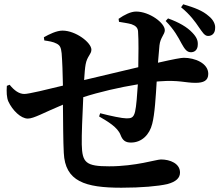

<svg xmlns="http://www.w3.org/2000/svg" viewBox="-20 -842 1040 897"><path d="M870 -598C889 -597 904 -609 904 -634C905 -652 899 -668 879 -689C854 -716 815 -738 765 -756L754 -744C794 -703 812 -669 828 -639C842 -614 852 -599 870 -598ZM952 -674C973 -674 985 -689 985 -710C987 -726 978 -749 955 -767C927 -792 890 -806 836 -822L826 -808C868 -774 893 -739 909 -715C925 -693 935 -674 952 -674ZM592 -176C643 -176 679 -214 691 -263C703 -307 708 -395 712 -461L725 -462C815 -469 845 -455 893 -455C931 -455 953 -465 953 -497C953 -547 890 -572 839 -572C826 -572 793 -566 718 -549L725 -630C729 -667 750 -681 750 -701C750 -735 678 -788 616 -788C591 -788 561 -773 534 -754L536 -740C558 -736 576 -734 594 -729C614 -722 624 -712 625 -695C628 -653 627 -582 626 -528L373 -468C375 -499 377 -525 380 -541C387 -580 407 -588 407 -610C407 -643 334 -699 272 -699C244 -699 210 -682 185 -668L187 -653C207 -650 229 -647 245 -638C260 -630 265 -621 268 -593C271 -556 273 -500 274 -442C201 -424 114 -403 94 -403C69 -403 47 -419 25 -446L12 -441C10 -413 11 -386 19 -368C38 -327 77 -288 110 -288C138 -288 183 -315 274 -353C275 -266 275 -183 278 -128C284 6 378 35 547 35C641 35 718 28 762 18C803 7 821 -11 821 -36C821 -78 775 -97 732 -97C710 -97 615 -65 490 -65C381 -65 364 -82 362 -167C361 -210 365 -304 369 -388C443 -412 538 -434 624 -448C621 -403 617 -344 611 -320C604 -291 592 -289 571 -289C551 -289 498 -300 448 -313L443 -298C484 -274 529 -248 543 -212C553 -185 567 -176 592 -176Z"/></svg>

Font: Source Han Serif CN
Style: Bold
Weight: 700
Designer: Ryoko NISHIZUKA 西塚涼子 (kana & ideographs); Frank Grießhammer (Latin, Greek & Cyrillic); Wenlong ZHANG 张文龙 (bopomofo); San
Foundry: Adobe
Version: Version 2.003;hotconv 1.1.1;makeotfexe 2.6.0